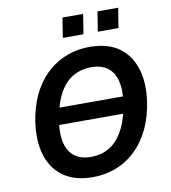

<svg xmlns="http://www.w3.org/2000/svg" viewBox="-97 -987 960 1080"><g transform="rotate(-10 383.5 -447.0)"><path d="M161 -312 176 -408H652L637 -312ZM347 10Q241 10 174.5 -39.5Q108 -89 85.5 -179Q63 -269 87 -389Q105 -471 140 -532Q175 -593 223.5 -633.5Q272 -674 330 -694.5Q388 -715 453 -715Q561 -715 626 -665.5Q691 -616 714 -527Q737 -438 713 -319Q695 -235 659.5 -173.5Q624 -112 576 -71.5Q528 -31 469.5 -10.5Q411 10 347 10ZM356 -104Q412 -104 456.5 -129Q501 -154 532.5 -205.5Q564 -257 581 -336Q607 -466 571 -533.5Q535 -601 442 -601Q388 -601 343 -576.5Q298 -552 267 -501.5Q236 -451 219 -370Q192 -240 228 -172Q264 -104 356 -104ZM515 -791 533 -904H651L633 -791ZM315 -791 333 -904H451L433 -791Z"/></g></svg>

Font: Nunito Sans 7pt SemiCondensed
Style: Bold Italic
Weight: 700
Width: 4
Italic angle: -9°
Designer: Vernon Adams
Foundry: Vernon Adams
Version: Version 3.101;gftools[0.9.27]